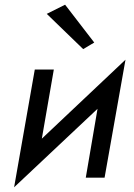

<svg xmlns="http://www.w3.org/2000/svg" viewBox="-20 -756 569 817"><path d="M179 -697 334 -547 381 -575 257 -736ZM209 -460H128L40 41L395 -293L345 0H425L514 -502L158 -166Z"/></svg>

Font: Jost
Style: Italic
Weight: 400
Italic angle: -5°
Version: Version 3.710